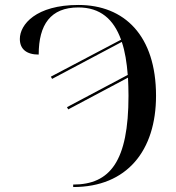

<svg xmlns="http://www.w3.org/2000/svg" viewBox="-20 -744 709 774"><path d="M275 0V10C492 10 609 -137 609 -358C609 -600 482 -724 296 -724C125 -724 60 -645 60 -587C60 -546 87 -524 136 -524C136 -645 184 -714 296 -714C384 -714 438 -667 468 -584L185 -435L190 -426L471 -575C484 -537 491 -492 495 -442L250 -312L255 -303L496 -431C497 -408 498 -383 498 -358C498 -94 424 0 275 0Z"/></svg>

Font: Noto Serif Display
Style: Regular
Weight: 400
Designer: Monotype Design Team
Foundry: Monotype Imaging Inc.
Version: Version 2.009